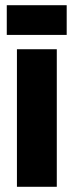

<svg xmlns="http://www.w3.org/2000/svg" viewBox="-20 -717 283 737"><path d="M45 0V-528H198V0ZM6 -583V-697H236V-583Z"/></svg>

Font: Bricolage Grotesque Condensed ExtraBold
Style: Regular
Weight: 800
Width: 3
Designer: Mathieu Triay
Foundry: Atelier Triay
Version: Version 1.000;gftools[0.9.30]